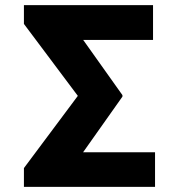

<svg xmlns="http://www.w3.org/2000/svg" viewBox="-20 -728 701 748"><path d="M584 0H73.2V-73.2L283.2 -354.5L73.2 -634.8V-708H576.2V-572.3H304.2L457 -357.4V-351.6L303.7 -134.8H584Z"/></svg>

Font: Pretendard ExtraBold
Style: Regular
Weight: 800
Designer: Base glyphs from Inter by Rasmus Andersson; Hangeul glyphs from Noto Sans CJK(Source Han Sans) by Jang Soo-young and Kan
Foundry: Kil Hyung-jin
Version: Version 1.309